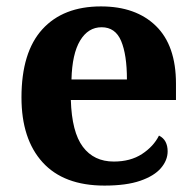

<svg xmlns="http://www.w3.org/2000/svg" viewBox="-20 -569 611 599"><path d="M306 10Q179 10 113 -62.5Q47 -135 47 -265Q47 -406 112 -477.5Q177 -549 295 -549Q404 -549 466.5 -488Q529 -427 529 -308V-257H201Q204 -157 238.5 -111Q273 -65 335 -65Q387 -65 423 -88.5Q459 -112 476 -146Q490 -139 496.5 -126.5Q503 -114 503 -97Q503 -69 482 -44.5Q461 -20 417.5 -5Q374 10 306 10ZM376 -321Q376 -398 358 -441Q340 -484 297 -484Q255 -484 230 -442.5Q205 -401 203 -321Z"/></svg>

Font: Noto Serif Test
Style: Regular
Weight: 400
Version: Version 1.000